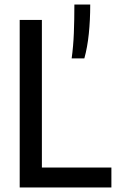

<svg xmlns="http://www.w3.org/2000/svg" viewBox="-20 -828 514 848"><path d="M67 0V-740H165V-88H472V0ZM296.5 -570Q304 -624.5 306.2 -682.5Q308.5 -740.5 308.5 -808H378.5Q378.5 -738.5 372.2 -678.5Q366 -618.5 352.5 -570Z"/></svg>

Font: Encode Sans Condensed Condensed Medium
Style: Regular
Weight: 500
Width: 3
Designer: Multiple Designers
Foundry: Impallari Type
Version: Version 3.000; ttfautohint (v1.8.3) -l 8 -r 50 -G 200 -x 14 